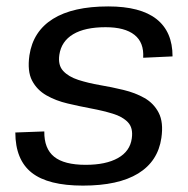

<svg xmlns="http://www.w3.org/2000/svg" viewBox="-20 -568 583 595"><path d="M236.9 7.2Q129.1 7.2 78.4 -32.7Q27.7 -72.7 27.5 -157.4L117.3 -160.7Q116.6 -107.4 147.8 -82.3Q178.9 -57.2 245.6 -57.2Q308.1 -57.2 345.5 -78.2Q383 -99.2 388.4 -139.1Q393.1 -171.5 376.5 -189Q360 -206.5 329.5 -215.7Q299.1 -225 262.6 -231.8Q226 -238.7 189.6 -247.3Q153.1 -255.8 123.7 -272.6Q94.4 -289.4 79.3 -318.4Q64.2 -347.4 71.2 -396.7Q82.4 -470.9 144.1 -509.5Q205.9 -548.1 315.5 -548.1Q415.1 -548.1 464.9 -509Q514.8 -469.8 514.7 -393.2L423.7 -389Q426.7 -436.2 396.8 -459.9Q366.9 -483.7 307.2 -483.7Q243.2 -483.7 206.7 -461.9Q170.2 -440.1 163.9 -398.3Q159.2 -366.1 175.8 -348.2Q192.3 -330.3 222.7 -320.4Q253.2 -310.6 289.7 -304.3Q326.3 -298.1 362.6 -289.3Q399 -280.6 427.9 -264.2Q456.8 -247.7 471.9 -218.3Q487.1 -188.8 480.1 -140.6Q469.6 -68.1 408.2 -30.4Q346.8 7.2 236.9 7.2Z"/></svg>

Font: Pathway Extreme 8pt Thin 12pt
Style: Italic
Weight: 100
Italic angle: -8°
Version: Version 1.001;gftools[0.9.26]